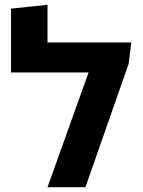

<svg xmlns="http://www.w3.org/2000/svg" viewBox="-20 -780 596 800"><path d="M178 -603H527L516 -514L336 0H178L349 -478H26V-744L178 -760Z"/></svg>

Font: Noto Sans Hebrew Thin
Style: Bold
Weight: 700
Version: Version 3.001